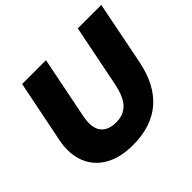

<svg xmlns="http://www.w3.org/2000/svg" viewBox="-164 -907 1127 1127"><g transform="rotate(-45 400.0 -343.0)"><path d="M350 14Q245 14 174.5 -26.5Q104 -67 75 -140.5Q46 -214 65 -312L143 -700H341L264 -315Q247 -231 277 -190.5Q307 -150 374 -150Q436 -150 473 -188Q510 -226 528 -315L605 -700H800L721 -303Q690 -147 597 -66.5Q504 14 350 14Z"/></g></svg>

Font: Montserrat Thin ExtraBold
Style: Italic
Weight: 800
Italic angle: -11.3°
Version: Version 9.000